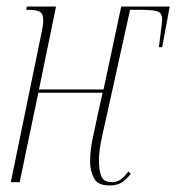

<svg xmlns="http://www.w3.org/2000/svg" viewBox="-20 -556 538 586"><path d="M314 10Q278 10 266.5 -12.5Q255 -35 255 -63Q255 -95 262 -129Q269 -163 277 -200L293 -273H97L40 0H13L108 -462Q110 -472 111 -480Q112 -488 112 -494Q112 -513 102.5 -519.5Q93 -526 67 -526H60L62 -536H151L99 -283H296L350 -536H498L475 -412H465Q475 -491 475 -497Q475 -514 463.5 -520Q452 -526 410 -526H377L305 -200Q292 -144 287 -116.5Q282 -89 282 -65Q282 -35 289.5 -17.5Q297 0 321 0Q335 0 346.5 -7Q358 -14 372 -33L379 -25Q363 -6 349.5 2Q336 10 314 10Z"/></svg>

Font: Noto Serif Display ExtraCondensed Thin
Style: Italic
Weight: 100
Width: 2
Italic angle: -12°
Designer: Monotype Design Team
Foundry: Monotype Imaging Inc.
Version: Version 2.009